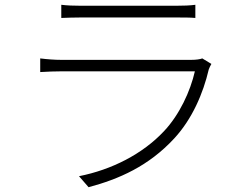

<svg xmlns="http://www.w3.org/2000/svg" viewBox="-20 -751 1040 802"><path d="M236 -731V-676C262 -677 288 -678 317 -678C369 -678 658 -678 715 -678C747 -678 774 -678 796 -676V-731C774 -728 747 -727 716 -727C656 -727 365 -727 317 -727C286 -727 261 -728 236 -731ZM863 -484 825 -507C815 -503 797 -501 780 -501C739 -501 273 -501 234 -501C210 -501 180 -503 148 -507V-450C180 -452 211 -453 234 -453C277 -453 745 -453 794 -453C775 -370 730 -272 665 -203C575 -107 446 -42 310 -15L350 31C477 -3 601 -57 708 -173C783 -254 829 -362 852 -461C854 -467 859 -477 863 -484Z"/></svg>

Font: Noto Sans HK Light
Style: Regular
Weight: 300
Designer: Ryoko NISHIZUKA 西塚涼子 (kana, bopomofo & ideographs); Paul D. Hunt (Latin, Greek & Cyrillic); Sandoll Communications 산돌커뮤니
Foundry: Adobe
Version: Version 2.004;hotconv 1.0.118;makeotfexe 2.5.65603